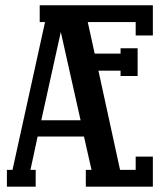

<svg xmlns="http://www.w3.org/2000/svg" viewBox="-20 -700 624 720"><path d="M128.9 -680.2H553.2V-566.9H488.8V-617.2H309.1L335 -499H432.1V-519H496.1V-415H432.1V-435.1H349.1L430.2 -63H488.8V-112.8H553.2V0H301.8V-63H323.2L294.9 -188H121.1L94.2 -63H113.8V0H5.9V-63H26.9L148.9 -617.2H128.9ZM282.2 -249 208 -580.1 134.8 -249Z"/></svg>

Font: Margherita Bold
Style: Regular
Weight: 700
Designer: James Puckett
Foundry: Dunwich Type Founders
Version: Version 1.008;hotconv 1.0.109;makeotfexe 2.5.65596